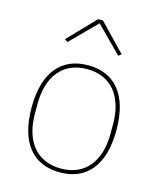

<svg xmlns="http://www.w3.org/2000/svg" viewBox="-113 -825 766 918"><g transform="rotate(15 270.0 -365.5)"><path d="M258 -743 130 -610 144 -599 270 -726 396 -599 410 -610 282 -743ZM270 12C402 12 480 -78 480 -253C480 -428 402 -518 270 -518C138 -518 60 -428 60 -253C60 -78 138 12 270 12ZM270 -7C150 -7 83 -93 83 -229V-277C83 -413 150 -499 270 -499C390 -499 457 -413 457 -277V-229C457 -93 390 -7 270 -7Z"/></g></svg>

Font: IBM Plex Sans Thai Looped Thin
Style: Regular
Weight: 100
Designer: Mike Abbink, Paul van der Laan, Pieter van Rosmalen, Ben Mitchell, Mark Frömberg
Foundry: Bold Monday
Version: Version 1.1